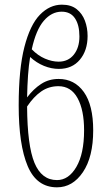

<svg xmlns="http://www.w3.org/2000/svg" viewBox="-20 -792 461 822"><path d="M224 10Q137 10 98.5 -81Q60 -172 60 -341Q60 -496 84.5 -591Q109 -686 151 -729Q193 -772 245 -772Q284 -772 308 -753Q332 -734 343.5 -703.5Q355 -673 355 -638Q355 -576 322 -536.5Q289 -497 232 -497Q200 -497 168 -510Q136 -523 109 -548Q103 -512 100 -469Q97 -426 96 -375Q123 -411 156 -432.5Q189 -454 231 -454Q299 -454 339 -398Q379 -342 379 -234Q379 -120 335 -55Q291 10 224 10ZM244 -742Q201 -742 167.5 -703Q134 -664 116 -581Q142 -554 172.5 -541Q203 -528 231 -528Q272 -528 296 -558Q320 -588 320 -636Q320 -685 301 -713.5Q282 -742 244 -742ZM230 -423Q189 -423 156.5 -400.5Q124 -378 96 -336Q97 -169 127.5 -95Q158 -21 224 -21Q274 -21 307 -77.5Q340 -134 340 -234Q340 -321 312 -372Q284 -423 230 -423Z"/></svg>

Font: Noto Serif ExtraCondensed ExtraLight
Style: Regular
Weight: 200
Width: 2
Designer: Monotype Design Team
Foundry: Monotype Imaging Inc.
Version: Version 2.015